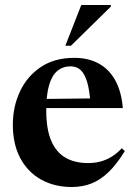

<svg xmlns="http://www.w3.org/2000/svg" viewBox="-20 -738 542 770"><path d="M277.5 -506Q336 -506 377.8 -482.2Q419.5 -458.5 443.5 -413.5Q467.5 -368.5 472.5 -304.5H141.5V-341L406 -344L343 -320.5Q339.5 -375 329.8 -408.2Q320 -441.5 303.8 -456.8Q287.5 -472 262.5 -472Q232.5 -472 210.5 -454Q188.5 -436 177 -397Q165.5 -358 165.5 -294.5Q165.5 -221 185 -174.5Q204.5 -128 242 -106Q279.5 -84 333.5 -84Q359 -84 382.2 -90Q405.5 -96 427.2 -109.2Q449 -122.5 468.5 -143.5L480.5 -132Q448.5 -80 415.8 -48.2Q383 -16.5 346.8 -2.2Q310.5 12 267.5 12Q198.5 12 145 -17.8Q91.5 -47.5 61.5 -103.5Q31.5 -159.5 31.5 -238Q31.5 -310 60 -371Q88.5 -432 143.5 -469Q198.5 -506 277.5 -506ZM242 -554.5 306 -718H424.5V-711.5L264.5 -554.5Z"/></svg>

Font: Newsreader 60pt SemiBold
Style: Regular
Weight: 600
Designer: Hugues Gentile
Foundry: Production Type
Version: Version 1.003